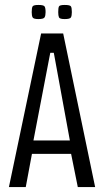

<svg xmlns="http://www.w3.org/2000/svg" viewBox="-20 -755 421 775"><path d="M16 0 146 -620H235L364 0H294L267 -134H109L84 0ZM181 -532 115 -188H262L199 -532L197 -542H183ZM241 -678Q221 -678 218 -685Q215 -692 215 -706Q215 -723 218 -729Q221 -735 241 -735Q263 -735 266.5 -729Q270 -723 270 -706Q270 -692 266.5 -685Q263 -678 241 -678ZM135 -678Q115 -678 111.5 -685Q108 -692 108 -706Q108 -723 111.5 -729Q115 -735 135 -735Q156 -735 160 -729Q164 -723 164 -706Q164 -692 160 -685Q156 -678 135 -678Z"/></svg>

Font: Smooch Sans Medium
Style: Regular
Weight: 500
Designer: Robert E. Leuschke
Foundry: Robert E. Leuschke
Version: Version 1.010; ttfautohint (v1.8.3)